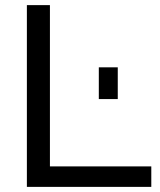

<svg xmlns="http://www.w3.org/2000/svg" viewBox="-20 -730 624 750"><path d="M85 0V-710H175V-80H571V0ZM366 -343V-467H440V-343Z"/></svg>

Font: Boldmen Medium
Style: Regular
Weight: 400
Designer: Matt McInerney, Pablo Impallari, Rodrigo Fuenzalida
Foundry: LIVING CONCEPT
Version: Version 1.000